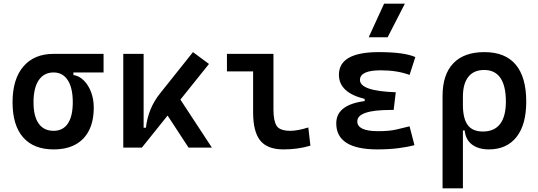

<svg xmlns="http://www.w3.org/2000/svg" viewBox="-20 -815 2970 1060"><path d="M275.9 9.8Q165.5 9.8 107.4 -56.9Q49.3 -123.5 49.3 -250.5Q49.3 -377.9 108.9 -447.8Q168.5 -517.6 275.9 -517.6L385.3 -486.8V-400.9Q417.5 -396 442.9 -370.6Q468.3 -345.2 482.9 -306.4Q497.6 -267.6 497.6 -221.2Q497.6 -147 471.7 -95.5Q445.8 -43.9 396.5 -17.1Q347.2 9.8 275.9 9.8ZM275.9 -92.8Q327.6 -92.8 354.7 -133.1Q381.8 -173.3 381.8 -250.5Q381.8 -329.6 354.2 -372.3Q326.7 -415 275.9 -415Q222.7 -415 193.8 -372.3Q165 -329.6 165 -250.5Q165 -173.3 193.4 -133.1Q221.7 -92.8 275.9 -92.8ZM275.9 -415V-517.6H551.8V-415Z M763.2 0 744.6 -109.9H785.6Q791.5 -162.1 810.8 -210Q830.1 -257.8 865.2 -301.3L1045.4 -527.3L1133.8 -461.9ZM660.6 0V-517.6H772.9V-52.2L763.2 0ZM1021 0 871.6 -228.5 955.1 -296.9 1149.9 0Z M1544.9 9.8Q1456.1 9.8 1416.7 -39.1Q1377.4 -87.9 1377.4 -195.3V-517.6H1489.7V-210Q1489.7 -148.4 1507.1 -120.6Q1524.4 -92.8 1584 -92.8Q1623 -92.8 1682.1 -111.3L1693.8 -10.7Q1655.8 0 1620.4 4.9Q1585 9.8 1544.9 9.8ZM1232.9 -420.9V-517.6H1390.6V-420.9Z M2063.5 9.8Q1836.4 9.8 1836.4 -134.3Q1836.4 -245.1 2020.5 -259.8L2165 -305.7L2153.3 -208H2137.7Q1952.6 -208 1952.6 -145Q1952.6 -90.8 2067.4 -90.8Q2128.9 -90.8 2169.2 -100.1Q2209.5 -109.4 2241.2 -117.7L2268.1 -13.7Q2228.5 -2.9 2177 3.4Q2125.5 9.8 2063.5 9.8ZM1993.2 -211.9V-269Q1851.1 -303.7 1851.1 -402.3Q1851.1 -527.3 2071.3 -527.3Q2211.4 -527.3 2272.9 -500L2241.2 -401.4Q2172.9 -426.8 2082 -426.8Q1967.3 -426.8 1967.3 -373.5Q1967.3 -312.5 2165 -305.7L2153.3 -208ZM2015.6 -609.4 2100.6 -794.9H2215.3L2120.1 -609.4Z M2678.7 9.8Q2622.1 9.8 2586.4 -16.6Q2550.8 -43 2545.4 -94.7H2498.5L2535.6 -236.8Q2535.6 -161.1 2562 -125Q2588.4 -88.9 2646 -88.9Q2709 -88.9 2741 -130.6Q2772.9 -172.4 2772.9 -253.9Q2772.9 -340.8 2742.7 -384.8Q2712.4 -428.7 2653.3 -428.7Q2595.7 -428.7 2565.7 -390.9Q2535.6 -353 2535.6 -280.8L2423.3 -285.2Q2423.3 -403.3 2482.4 -465.3Q2541.5 -527.3 2654.3 -527.3Q2769 -527.3 2827.1 -458.3Q2885.3 -389.2 2885.3 -253.9Q2885.3 -126.5 2831.3 -58.3Q2777.3 9.8 2678.7 9.8ZM2423.3 224.6V-285.2H2535.6V224.6Z"/></svg>

Font: Cascadia Code Medium
Style: Regular
Weight: 500
Monospace: yes
Designer: Aaron Bell
Foundry: Saja Typeworks
Version: Version 2407.024